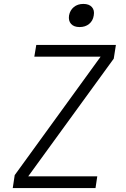

<svg xmlns="http://www.w3.org/2000/svg" viewBox="-20 -959 640 979"><path d="M45 0 55 -66 493 -670H155L165 -730H571L560 -660L124 -60H476L467 0ZM386 -821Q357 -821 342.5 -837Q328 -853 332 -880Q337 -907 356.5 -923Q376 -939 405 -939Q434 -939 448.5 -923Q463 -907 458 -880Q454 -853 434.5 -837Q415 -821 386 -821Z"/></svg>

Font: JetBrains Mono NL ExtraLight
Style: Italic
Weight: 200
Italic angle: -9°
Monospace: yes
Designer: Philipp Nurullin, Konstantin Bulenkov
Foundry: JetBrains
Version: Version 2.305; ttfautohint (v1.8.4.7-5d5b)